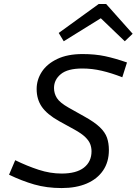

<svg xmlns="http://www.w3.org/2000/svg" viewBox="-20 -941 693 974"><path d="M292.4 -60.6Q367.5 -60.6 405.9 -90.8Q444.3 -121 444.3 -173.5Q444.3 -192.2 437.8 -209.7Q431.2 -227.3 412.7 -245.4Q394.2 -263.5 357.3 -283.9L279 -327Q218.7 -360.9 192.3 -399Q165.9 -437.1 165.9 -489.4Q165.9 -536.1 192 -576.5Q218.1 -616.8 270.3 -641.8Q322.5 -666.8 399 -666.8Q461.9 -666.8 512.9 -656Q563.9 -645.1 624.2 -624.1L600.4 -549Q546 -570.4 496.6 -581.9Q447.3 -593.5 397.7 -593.5Q323.1 -593.5 288.5 -564.9Q254 -536.4 254 -494.6Q254 -467 268.7 -443.6Q283.4 -420.2 328.2 -394.8L406.5 -350.9Q458.9 -322 486.1 -296Q513.3 -270 522.8 -242.4Q532.4 -214.8 532.4 -179.8Q532.4 -119.4 502.9 -76.1Q473.5 -32.9 419.8 -9.9Q366.1 13 292.7 13Q217.3 13 153.8 -5.2Q90.4 -23.5 25.9 -54.7L57.2 -128.3Q117.6 -98.7 176.2 -79.7Q234.7 -60.6 292.4 -60.6ZM277.9 -773.8 480.7 -920.7H508.3L505.7 -857.3L303.3 -731.7ZM653 -769.7 613 -731.7 482.1 -857.3 490.9 -920.7H518.5Z"/></svg>

Font: Intel One Mono Light
Style: Italic
Weight: 300
Italic angle: -16°
Monospace: yes
Designer: Fred Shallcrass
Foundry: Frere-Jones Type LLC
Version: Version 1.004